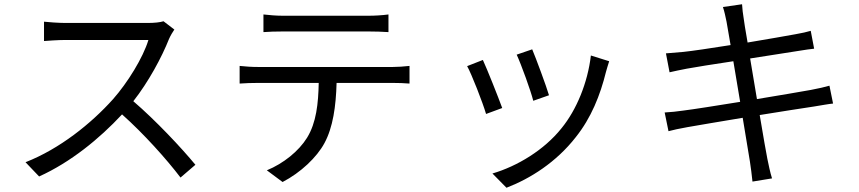

<svg xmlns="http://www.w3.org/2000/svg" viewBox="-20 -808 4040 903"><path d="M749 -708C733 -703 707 -700 674 -700H288C258 -700 201 -704 187 -706V-615C198 -616 253 -620 288 -620H678C653 -537 580 -419 512 -342C409 -227 261 -108 100 -45L164 22C312 -45 447 -155 554 -270C656 -179 762 -61 829 27L899 -33C834 -112 712 -242 607 -332C678 -422 741 -539 775 -625C781 -639 794 -661 800 -669Z M1714 -660C1743 -660 1778 -659 1807 -657V-740C1778 -736 1742 -734 1714 -734H1309C1277 -734 1247 -737 1219 -740V-657C1244 -659 1277 -660 1310 -660ZM1194 -493C1163 -493 1135 -495 1107 -498V-415C1135 -417 1164 -418 1194 -418H1479C1477 -322 1468 -231 1424 -160C1385 -97 1313 -39 1235 -7L1309 48C1394 4 1470 -68 1506 -135C1546 -209 1560 -308 1563 -418H1827C1852 -418 1884 -417 1906 -415V-498C1881 -495 1848 -493 1827 -493Z M2483 -576 2410 -551C2431 -506 2477 -379 2488 -334L2562 -360C2549 -404 2500 -536 2483 -576ZM2759 -547C2744 -419 2692 -292 2621 -205C2539 -102 2412 -26 2296 8L2362 75C2474 32 2596 -45 2688 -163C2760 -253 2803 -360 2830 -470C2834 -483 2838 -499 2845 -520ZM2251 -526 2177 -497C2197 -462 2251 -324 2266 -272L2342 -300C2323 -352 2271 -483 2251 -526Z M3881 -405C3860 -399 3831 -392 3793 -385C3742 -376 3644 -359 3540 -342L3508 -533C3602 -548 3693 -562 3738 -569C3764 -573 3794 -578 3809 -579L3793 -663C3776 -658 3751 -652 3721 -647C3679 -639 3590 -624 3496 -608C3486 -666 3479 -708 3478 -719C3474 -741 3471 -769 3470 -788L3380 -775C3387 -754 3392 -731 3397 -706C3399 -693 3406 -652 3416 -596C3322 -581 3234 -568 3195 -564C3163 -561 3137 -559 3112 -557L3129 -468C3151 -473 3178 -479 3210 -485C3248 -492 3335 -506 3429 -520L3461 -329C3349 -311 3243 -294 3194 -288C3168 -284 3130 -280 3106 -279L3124 -191C3146 -197 3174 -203 3213 -210C3260 -218 3363 -236 3473 -254C3490 -153 3503 -70 3507 -48C3512 -18 3515 12 3519 46L3611 31C3602 3 3595 -32 3589 -61C3584 -84 3570 -167 3553 -267C3654 -283 3752 -299 3808 -307C3845 -313 3877 -319 3898 -321Z"/></svg>

Font: Noto Sans T Chinese Regular
Style: Regular
Weight: 400
Designer: Ryoko NISHIZUKA (kana & ideographs); Paul D. Hunt (Latin, Greek & Cyrillic); Wenlong ZHANG (bopomofo); Sandoll Communica
Foundry: Adobe Systems Incorporated
Version: Version 1.000;PS 1;hotconv 1.0.78;makeotf.lib2.5.61930